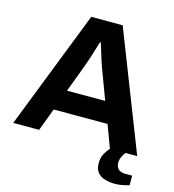

<svg xmlns="http://www.w3.org/2000/svg" viewBox="-125 -789 971 1074"><g transform="rotate(15 361.0 -252.0)"><path d="M638 182Q607 182 580.5 174Q554 166 538 147Q522 128 522 94Q522 62 534 39.5Q546 17 562 0L513 -131H201L152 0H2L270 -686H452L720 0H652Q643 11 635 27.5Q627 44 627 62Q627 86 640.5 99.5Q654 113 685 113H721V168Q699 175 678.5 178.5Q658 182 638 182ZM246 -252H467L402 -426Q397 -439 390 -461Q383 -483 376 -506Q369 -529 364 -545Q359 -561 359 -561H354Q354 -561 349 -545Q344 -529 337 -506Q330 -483 323 -461Q316 -439 311 -426Z"/></g></svg>

Font: Archivo VF Beta
Style: Regular
Weight: 400
Designer: Hector Gatti
Foundry: Omnibus-Type
Version: Version 1.002